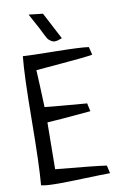

<svg xmlns="http://www.w3.org/2000/svg" viewBox="-101 -985 659 1047"><g transform="rotate(-10 228.5 -461.0)"><path d="M412.1 -43.9 421.9 0Q383.8 0 283.7 3.4Q183.6 6.8 138.7 6.8Q66.4 6.8 40 0Q49.8 -107.4 51.8 -359.4Q53.7 -611.3 64.5 -710.9Q97.7 -708 240.7 -706.1Q383.8 -704.1 427.7 -697.3L438.5 -653.3Q394.5 -645.5 262.7 -634.8Q130.9 -624 124 -623Q125 -600.6 128.4 -531.2Q131.8 -461.9 132.8 -417Q166 -413.1 253.9 -405.8Q341.8 -398.4 365.2 -396.5L375 -351.6Q168.9 -333 133.8 -332Q133.8 -289.1 132.3 -201.7Q130.9 -114.3 130.9 -73.2Q354.5 -52.7 412.1 -43.9ZM291 -770.5 276.4 -765.6Q263.7 -760.7 252.9 -760.3Q242.2 -759.8 234.4 -764.2Q226.6 -768.6 220.2 -773.9Q213.9 -779.3 208.5 -789.1Q203.1 -798.8 199.2 -806.6Q195.3 -814.5 189.5 -826.2Q183.6 -837.9 179.7 -845.7L134.8 -928.7L212.9 -919.9Z"/></g></svg>

Font: Neucha
Style: Regular
Weight: 400
Designer: Jovanny Lemonad
Foundry: Jovanny Lemonad
Version: Version 001.001